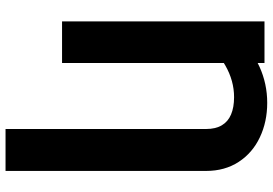

<svg xmlns="http://www.w3.org/2000/svg" viewBox="-165 -612 980 690"><g transform="rotate(90 325.0 -267.0)"><path d="M443.6 203.1V-517.6Q443.6 -551.8 430.3 -574.1Q417.1 -596.5 391.5 -607.3Q365.9 -618.2 329.1 -618.2Q270.3 -618.2 215.2 -586.7Q160.1 -555.3 111.1 -494.7V-630.3Q158.5 -681.4 219.5 -709.4Q280.6 -737.3 349.6 -737.3Q417.8 -737.3 473.6 -710.8Q529.5 -684.4 561.9 -634.6Q594.3 -584.8 594.3 -517.6V203.1ZM206.4 0H57V-727.5H206.4Z"/></g></svg>

Font: Intratopia Thin
Style: Regular
Weight: 100
Designer: Rasmus Andersson
Foundry: rsms
Version: Version 3.000;Glyphs 3.2.3 (3260)